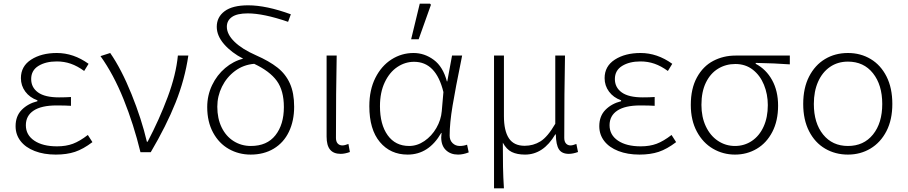

<svg xmlns="http://www.w3.org/2000/svg" viewBox="-20 -830 4951 1047"><path d="M65 -142Q65 -197 98.5 -231Q132 -265 184 -278V-283Q142 -298 118 -330.5Q94 -363 94 -404Q94 -469 150 -505Q206 -541 290 -541Q381 -541 463 -482L439 -443Q402 -470 366 -482.5Q330 -495 290 -495Q229 -495 189.5 -470.5Q150 -446 150 -399Q150 -353 187.5 -326Q225 -299 302 -299Q339 -299 367 -301V-253Q338 -255 288 -255Q206 -255 163.5 -227Q121 -199 121 -147Q121 -94 167 -63Q213 -32 291 -32Q340 -32 377.5 -46Q415 -60 459 -94L484 -55Q434 -17 389 -2Q344 13 284 13Q219 13 169 -6.5Q119 -26 92 -61Q65 -96 65 -142Z M528 -524 581 -541Q642 -453 697 -317Q752 -181 781 -57H785Q849 -179 894.5 -301Q940 -423 950 -527H1007Q988 -397 937.5 -270.5Q887 -144 802 0H746Q709 -152 654 -288.5Q599 -425 528 -524Z M1110 -246Q1110 -310 1136.5 -365.5Q1163 -421 1208 -459Q1253 -497 1306 -510Q1242 -543 1202 -589Q1162 -635 1162 -684Q1162 -737 1205 -769Q1248 -801 1333 -801Q1432 -801 1566 -752L1551 -711Q1417 -757 1331 -757Q1273 -757 1245 -737.5Q1217 -718 1217 -684Q1217 -643 1258.5 -602.5Q1300 -562 1375 -529Q1448 -497 1493 -461.5Q1538 -426 1561 -374.5Q1584 -323 1584 -248Q1584 -171 1555.5 -111.5Q1527 -52 1473 -19.5Q1419 13 1347 13Q1282 13 1228 -17.5Q1174 -48 1142 -107Q1110 -166 1110 -246ZM1348 -34Q1436 -34 1482 -92.5Q1528 -151 1528 -246Q1528 -336 1489.5 -389Q1451 -442 1366 -482Q1307 -477 1261.5 -443Q1216 -409 1190.5 -357.5Q1165 -306 1165 -248Q1165 -184 1188.5 -135.5Q1212 -87 1254 -60.5Q1296 -34 1348 -34Z M1761 -85V-527H1816Q1812 -331 1812 -78Q1812 -58 1821.5 -47.5Q1831 -37 1847 -37Q1860 -37 1880 -45L1888 -1Q1860 9 1838 9Q1799 9 1780 -14Q1761 -37 1761 -85Z M1994 -251Q1994 -340 2027 -405.5Q2060 -471 2115 -506Q2170 -541 2235 -541Q2295 -541 2345.5 -503.5Q2396 -466 2417 -386H2419L2445 -527H2500L2496 -506Q2464 -350 2448 -254Q2432 -158 2432 -91Q2432 -65 2448 -49.5Q2464 -34 2487 -34Q2508 -34 2527 -41L2536 1Q2505 13 2478 13Q2437 13 2411.5 -11.5Q2386 -36 2386 -81Q2386 -89 2388 -105H2386Q2318 13 2203 13Q2109 13 2051.5 -55.5Q1994 -124 1994 -251ZM2389 -224 2398 -328Q2358 -493 2238 -493Q2189 -493 2146.5 -464.5Q2104 -436 2078 -381Q2052 -326 2052 -251Q2052 -151 2094 -92.5Q2136 -34 2211 -34Q2255 -34 2294.5 -61Q2334 -88 2359.5 -132Q2385 -176 2389 -224ZM2269 -810H2325L2330 -804L2263 -616H2222Z M2674 -527H2728V-197Q2728 -117 2755 -76Q2782 -35 2841 -35Q2888 -35 2927 -59Q2966 -83 3008 -155V-527H3061Q3057 -326 3057 -78Q3057 -58 3066.5 -47.5Q3076 -37 3091 -37Q3103 -37 3123 -45L3132 -1Q3104 9 3082 9Q3044 9 3028 -15.5Q3012 -40 3011 -97H3008Q2943 13 2843 13Q2800 13 2771 -1Q2742 -15 2722 -52Q2722 24 2723 80Q2724 136 2728 197H2674Z M3248 -142Q3248 -197 3281.5 -231Q3315 -265 3367 -278V-283Q3325 -298 3301 -330.5Q3277 -363 3277 -404Q3277 -469 3333 -505Q3389 -541 3473 -541Q3564 -541 3646 -482L3622 -443Q3585 -470 3549 -482.5Q3513 -495 3473 -495Q3412 -495 3372.5 -470.5Q3333 -446 3333 -399Q3333 -353 3370.5 -326Q3408 -299 3485 -299Q3522 -299 3550 -301V-253Q3521 -255 3471 -255Q3389 -255 3346.5 -227Q3304 -199 3304 -147Q3304 -94 3350 -63Q3396 -32 3474 -32Q3523 -32 3560.5 -46Q3598 -60 3642 -94L3667 -55Q3617 -17 3572 -2Q3527 13 3467 13Q3402 13 3352 -6.5Q3302 -26 3275 -61Q3248 -96 3248 -142Z M3747 -258Q3747 -347 3780.5 -408Q3814 -469 3869.5 -498Q3925 -527 3991 -527H4287V-479Q4207 -485 4101 -487V-482Q4158 -452 4190.5 -393Q4223 -334 4223 -254Q4223 -171 4191.5 -110.5Q4160 -50 4106.5 -18.5Q4053 13 3988 13Q3923 13 3868 -19Q3813 -51 3780 -112.5Q3747 -174 3747 -258ZM4167 -257Q4167 -316 4146 -367.5Q4125 -419 4085 -450Q4045 -481 3990 -481Q3938 -481 3896 -455.5Q3854 -430 3829.5 -380Q3805 -330 3805 -258Q3805 -192 3829 -141Q3853 -90 3895 -62Q3937 -34 3988 -34Q4039 -34 4080 -61.5Q4121 -89 4144 -139.5Q4167 -190 4167 -257Z M4360 -263Q4360 -350 4392 -412.5Q4424 -475 4479 -508Q4534 -541 4604 -541Q4673 -541 4728 -508Q4783 -475 4814.5 -412.5Q4846 -350 4846 -263Q4846 -177 4814 -115Q4782 -53 4727 -20Q4672 13 4604 13Q4535 13 4479.5 -19.5Q4424 -52 4392 -114.5Q4360 -177 4360 -263ZM4791 -263Q4791 -367 4740.5 -430.5Q4690 -494 4604 -494Q4548 -494 4506 -465Q4464 -436 4441 -384Q4418 -332 4418 -263Q4418 -159 4468.5 -96.5Q4519 -34 4604 -34Q4690 -34 4740.5 -96.5Q4791 -159 4791 -263Z"/></svg>

Font: Nebula Sans Light
Style: Regular
Weight: 300
Designer: Paul D. Hunt for Adobe (as Source Sans)
Foundry: Nebula Entertainment & Broadcasting LLC
Version: Version 1.010